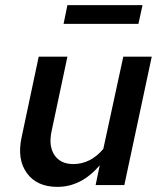

<svg xmlns="http://www.w3.org/2000/svg" viewBox="-20 -722 640 749"><path d="M204 7Q124 7 85 -46.5Q46 -100 64 -185L131 -501H243L181 -209Q169 -152 192.5 -117Q216 -82 266 -82Q333 -82 383 -141L461 -501H572L465 0H353L369 -77Q297 7 204 7ZM228 -629 243 -702H536L520 -629Z"/></svg>

Font: Red Hat Mono Medium
Style: Italic
Weight: 500
Italic angle: -12°
Monospace: yes
Designer: Pentagram, MCKL
Foundry: Pentagram, MCKL
Version: Version 1.023; ttfautohint (v1.8.3)